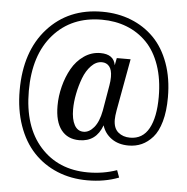

<svg xmlns="http://www.w3.org/2000/svg" viewBox="-55 -706 897 919"><g transform="rotate(5 393.0 -247.0)"><path d="M397.9 158.2Q319.3 158.2 253.2 130.9Q187 103.5 139.2 52.7Q91.3 2 64.7 -74Q38.1 -149.9 38.1 -243.2Q38.1 -430.7 137.9 -541.3Q237.8 -651.9 399.9 -651.9Q475.1 -651.9 538.6 -626.7Q602.1 -601.6 648.7 -554.4Q695.3 -507.3 721.7 -434.6Q748 -361.8 748 -271Q748 -204.1 734.1 -154.8Q720.2 -105.5 696 -78.1Q671.9 -50.8 643.1 -37.8Q614.3 -24.9 580.1 -24.9Q531.2 -24.9 498 -48.6Q464.8 -72.3 453.1 -110.8Q423.8 -29.8 342.8 -29.8Q286.6 -29.8 255.9 -69.3Q225.1 -108.9 225.1 -185.1Q225.1 -231.4 237.1 -278.3Q249 -325.2 271.2 -364.7Q293.5 -404.3 329.3 -429.2Q365.2 -454.1 408.2 -454.1Q472.2 -454.1 481 -401.9L487.8 -437H554.2L508.8 -188Q503.9 -159.7 503.9 -143.1Q503.9 -101.6 526.9 -82.3Q549.8 -63 584 -63Q644.5 -63 674.3 -117.2Q704.1 -171.4 704.1 -269Q704.1 -354 681.2 -420.4Q658.2 -486.8 617.2 -528.8Q576.2 -570.8 521.2 -592.3Q466.3 -613.8 400.9 -613.8Q255.9 -613.8 168.9 -515.4Q82 -417 82 -244.1Q82 -72.8 168.5 23.7Q254.9 120.1 397.9 120.1Q471.2 120.1 536.1 97.2L548.8 131.8Q481 158.2 397.9 158.2ZM359.9 -71.8Q386.7 -71.8 409.7 -99.1Q432.6 -126.5 442.9 -180.2L463.9 -303.2Q467.8 -324.7 467.8 -344.2Q467.8 -378.9 454.3 -395Q440.9 -411.1 418.9 -411.1Q391.1 -411.1 367.7 -387Q344.2 -362.8 330.3 -325.9Q316.4 -289.1 308.6 -249.3Q300.8 -209.5 300.8 -174.8Q300.8 -127 315.9 -99.4Q331.1 -71.8 359.9 -71.8Z"/></g></svg>

Font: Margherita
Style: Regular
Weight: 400
Designer: James Puckett
Foundry: Dunwich Type Founders
Version: Version 1.008;hotconv 1.0.109;makeotfexe 2.5.65596